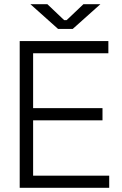

<svg xmlns="http://www.w3.org/2000/svg" viewBox="-20 -896 583 916"><path d="M74 0V-700H497V-642H138V-380H469V-322H138V-58H501V0ZM257 -758 125 -876H206L286 -800H298L378 -876H459L327 -758Z"/></svg>

Font: Space Grotesk Frontify Light
Style: Regular
Weight: 300
Designer: Florian Karsten
Version: Version 2.000